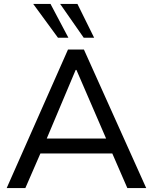

<svg xmlns="http://www.w3.org/2000/svg" viewBox="-20 -957 778 977"><path d="M14 0 326 -705H407L724 0H628L541 -200L581 -176H152L196 -200L109 0ZM365 -601 209 -231 185 -252H548L529 -231L369 -601ZM406 -765 286 -937H374L459 -765ZM275 -765 149 -937H237L328 -765Z"/></svg>

Font: Mulish Medium
Style: Regular
Weight: 500
Designer: Vernon Adams
Foundry: Vernon Adams
Version: Version 3.603; ttfautohint (v1.8.3)